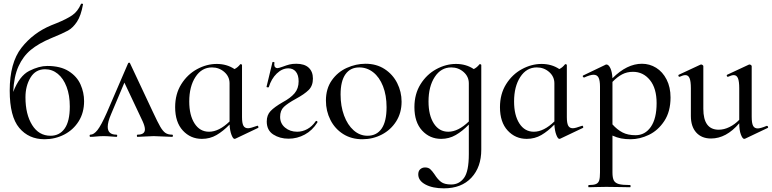

<svg xmlns="http://www.w3.org/2000/svg" viewBox="-20 -747 4213 1048"><path d="M439 -195Q439 -132 409.5 -85Q380 -38 330.5 -12.5Q281 13 223 13Q137 13 85 -49Q33 -111 33 -252Q33 -404 97 -486Q161 -568 260 -609L290 -621Q344 -643 374 -663.5Q404 -684 422 -725Q423 -728 428.5 -727Q434 -726 433 -723Q422 -661 400 -628Q378 -595 351 -580Q324 -565 258 -538Q191 -510 148.5 -475Q106 -440 81 -385Q56 -330 52 -245Q86 -333 139.5 -360Q193 -387 238 -387Q310 -387 355 -358.5Q400 -330 419.5 -286Q439 -242 439 -195ZM361 -166Q361 -227 343.5 -273Q326 -319 295.5 -344Q265 -369 226 -369Q174 -369 146.5 -323.5Q119 -278 119 -216Q119 -123 155.5 -64.5Q192 -6 256 -6Q305 -6 333 -45.5Q361 -85 361 -166Z M919 0Q903 0 869 -2Q835 -4 819 -4Q803 -4 773 -2Q743 0 731 0Q727 0 727 -6Q727 -12 731 -12Q771 -12 771 -41Q771 -57 759 -84L659 -296L586 -123Q568 -81 568 -55Q568 -12 615 -12Q620 -12 620 -6Q620 0 615 0Q604 0 586 -2Q564 -4 546 -4Q526 -4 506 -2Q488 0 474 0Q469 0 469 -6Q469 -12 474 -12Q492 -12 512 -37Q532 -62 563 -132L679 -401Q681 -405 685 -405Q689 -405 690 -401L814 -137Q841 -79 855 -55Q869 -31 883 -21.5Q897 -12 919 -12Q924 -12 924 -6Q924 0 919 0Z M1385 -61Q1388 -61 1390 -56Q1392 -51 1389 -49L1265 10Q1263 11 1260 11Q1252 11 1243.5 -11Q1235 -33 1233 -67Q1198 -31 1162 -10Q1126 11 1082 11Q1020 11 978 -34.5Q936 -80 936 -162Q936 -234 969.5 -287.5Q1003 -341 1055.5 -369.5Q1108 -398 1163 -398Q1218 -398 1260 -370Q1278 -379 1291 -396Q1292 -397 1294 -397Q1296 -397 1298.5 -395.5Q1301 -394 1301 -393V-108Q1301 -75 1308.5 -61Q1316 -47 1334 -47Q1347 -47 1383 -60ZM1233 -84V-292Q1233 -329 1204.5 -354Q1176 -379 1137 -379Q1081 -379 1047 -327Q1013 -275 1013 -193Q1013 -118 1042 -73Q1071 -28 1121 -28Q1175 -28 1233 -84Z M1447 -271Q1446 -270 1443 -270Q1434 -270 1435 -274L1467 -407Q1467 -409 1471 -409Q1474 -409 1476.5 -407.5Q1479 -406 1478 -405Q1477 -401 1477 -395Q1477 -385 1482 -380Q1487 -375 1494 -375Q1501 -375 1523 -383Q1544 -391 1560 -395Q1576 -399 1597 -399Q1642 -399 1665 -377.5Q1688 -356 1688 -318Q1688 -279 1665 -256Q1642 -233 1594 -207Q1550 -183 1529.5 -163.5Q1509 -144 1509 -109Q1509 -73 1536 -50.5Q1563 -28 1602 -28Q1631 -28 1657.5 -42.5Q1684 -57 1703 -85Q1704 -87 1707 -87Q1710 -87 1712 -84Q1714 -81 1712 -78Q1685 -35 1643.5 -12.5Q1602 10 1555 10Q1507 10 1471.5 -13Q1436 -36 1436 -84Q1436 -119 1457 -141Q1478 -163 1523 -189Q1566 -212 1588 -238Q1610 -264 1610 -303Q1610 -337 1595 -355.5Q1580 -374 1554 -374Q1520 -374 1490.5 -345.5Q1461 -317 1447 -271Z M1759 -198Q1759 -263 1791 -308.5Q1823 -354 1873 -376.5Q1923 -399 1975 -399Q2035 -399 2079.5 -370Q2124 -341 2148 -293.5Q2172 -246 2172 -192Q2172 -131 2142.5 -84.5Q2113 -38 2064 -12.5Q2015 13 1958 13Q1898 13 1853 -15.5Q1808 -44 1783.5 -92.5Q1759 -141 1759 -198ZM2090 -162Q2090 -227 2070.5 -276.5Q2051 -326 2017 -352.5Q1983 -379 1941 -379Q1892 -379 1865.5 -341.5Q1839 -304 1839 -231Q1839 -168 1858 -116.5Q1877 -65 1910.5 -35.5Q1944 -6 1986 -6Q2036 -6 2063 -45Q2090 -84 2090 -162Z M2600 -397Q2602 -397 2604.5 -395.5Q2607 -394 2607 -393V70Q2607 165 2553 223Q2499 281 2403 281Q2341 281 2302 260Q2263 239 2263 205Q2263 186 2274 176.5Q2285 167 2300 167Q2318 167 2328.5 176.5Q2339 186 2352 205Q2369 232 2387.5 246Q2406 260 2443 260Q2486 260 2512.5 224.5Q2539 189 2539 94V-67Q2504 -31 2467.5 -10Q2431 11 2388 11Q2326 11 2284 -34.5Q2242 -80 2242 -162Q2242 -234 2275.5 -287.5Q2309 -341 2361.5 -369.5Q2414 -398 2469 -398Q2524 -398 2566 -370Q2584 -379 2597 -396Q2598 -397 2600 -397ZM2539 -84V-292Q2539 -329 2510.5 -354Q2482 -379 2443 -379Q2387 -379 2353 -327Q2319 -275 2319 -193Q2319 -118 2348 -73Q2377 -28 2427 -28Q2481 -28 2539 -84Z M3158 -61Q3161 -61 3163 -56Q3165 -51 3162 -49L3038 10Q3036 11 3033 11Q3025 11 3016.5 -11Q3008 -33 3006 -67Q2971 -31 2935 -10Q2899 11 2855 11Q2793 11 2751 -34.5Q2709 -80 2709 -162Q2709 -234 2742.5 -287.5Q2776 -341 2828.5 -369.5Q2881 -398 2936 -398Q2991 -398 3033 -370Q3051 -379 3064 -396Q3065 -397 3067 -397Q3069 -397 3071.5 -395.5Q3074 -394 3074 -393V-108Q3074 -75 3081.5 -61Q3089 -47 3107 -47Q3120 -47 3156 -60ZM3006 -84V-292Q3006 -329 2977.5 -354Q2949 -379 2910 -379Q2854 -379 2820 -327Q2786 -275 2786 -193Q2786 -118 2815 -73Q2844 -28 2894 -28Q2948 -28 3006 -84Z M3640 -215Q3640 -138 3606 -86.5Q3572 -35 3522 -11Q3472 13 3422 13Q3393 13 3370 8.5Q3347 4 3323 -7V194Q3323 224 3330.5 238Q3338 252 3357.5 257.5Q3377 263 3419 263Q3422 263 3422 269Q3422 275 3419 275Q3384 275 3364 274L3289 273L3233 274Q3219 275 3194 275Q3191 275 3191 269Q3191 263 3194 263Q3220 263 3233 257.5Q3246 252 3250.5 238Q3255 224 3255 194V-274Q3255 -308 3247 -323.5Q3239 -339 3220 -339Q3202 -339 3169 -324H3168Q3164 -324 3161.5 -328.5Q3159 -333 3163 -335L3284 -393Q3286 -395 3290 -395Q3302 -395 3311.5 -375Q3321 -355 3323 -320Q3402 -399 3484 -399Q3526 -399 3561.5 -377Q3597 -355 3618.5 -313Q3640 -271 3640 -215ZM3564 -184Q3564 -265 3527.5 -310Q3491 -355 3435 -355Q3402 -355 3375.5 -341Q3349 -327 3323 -300V-68Q3349 -39 3378 -24Q3407 -9 3449 -9Q3501 -9 3532.5 -54.5Q3564 -100 3564 -184Z M4166 -60Q4170 -60 4172 -55.5Q4174 -51 4171 -49L4047 10Q4045 11 4042 11Q4033 11 4024 -12.5Q4015 -36 4015 -74Q3944 9 3861 9Q3810 9 3780.5 -23.5Q3751 -56 3751 -114V-265Q3751 -303 3744 -320Q3737 -337 3721 -337Q3709 -337 3690 -328H3688Q3684 -328 3683 -333Q3682 -338 3685 -339L3803 -394L3807 -395Q3811 -395 3815 -392Q3819 -389 3819 -386V-153Q3819 -39 3903 -39Q3932 -39 3961.5 -53.5Q3991 -68 4015 -93V-265Q4015 -303 4008 -320Q4001 -337 3985 -337Q3974 -337 3954 -328H3952Q3948 -328 3947 -333Q3946 -338 3949 -339L4067 -394L4071 -395Q4075 -395 4079 -392Q4083 -389 4083 -386V-110Q4083 -75 4090.5 -60.5Q4098 -46 4116 -46Q4131 -46 4165 -60Z"/></svg>

Font: Cormorant Infant Medium
Style: Regular
Weight: 500
Designer: Christian Thalmann (Catharsis Fonts)
Version: Version 3.000